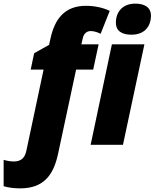

<svg xmlns="http://www.w3.org/2000/svg" viewBox="-125 -797 851 1057"><path d="M599 -606C669 -606 706 -650 706 -711C706 -758 669 -777 620 -777C550 -777 513 -732 513 -672C513 -625 548 -606 599 -606ZM-14 240C116 240 169 166 194 53L294 -414H388L418 -553H323L331 -588C336 -610 351 -626 374 -626C391 -626 412 -620 429 -611L479 -737C443 -755 395 -765 348 -765C230 -765 176 -691 153 -585L145 -550L63 -504L44 -414H115L21 29C13 68 -4 92 -50 92C-66 92 -89 88 -105 83V228C-80 236 -45 240 -14 240ZM374 0H552L670 -553H491Z"/></svg>

Font: Noto Sans SemiCondensed Black
Style: Italic
Weight: 900
Width: 4
Italic angle: -12°
Designer: Monotype Design Team
Foundry: Monotype Imaging Inc.
Version: Version 2.013